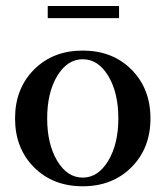

<svg xmlns="http://www.w3.org/2000/svg" viewBox="-20 -617 558 648"><path d="M141.1 -555.7V-596.7H381.8V-555.7ZM259.3 11.7Q158.7 11.7 94.7 -52.5Q30.8 -116.7 30.8 -217.3Q30.8 -317.9 94.7 -382.1Q158.7 -446.3 259.3 -446.3Q359.9 -446.3 423.8 -382.1Q487.8 -317.9 487.8 -217.3Q487.8 -116.7 423.6 -52.5Q359.4 11.7 259.3 11.7ZM259.3 -17.6Q311 -17.6 345.2 -74.2Q379.4 -130.9 379.4 -217.3Q379.4 -304.2 345.5 -360.6Q311.5 -417 259.3 -417Q207 -417 173.1 -360.6Q139.2 -304.2 139.2 -217.3Q139.2 -130.9 173.1 -74.2Q207 -17.6 259.3 -17.6Z"/></svg>

Font: Elstob Medium
Style: Regular
Weight: 500
Designer: Peter S. Baker
Version: Version 1.015